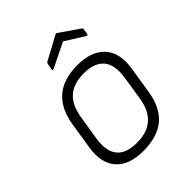

<svg xmlns="http://www.w3.org/2000/svg" viewBox="-194 -784 907 907"><g transform="rotate(-45 259.5 -330.0)"><path d="M235 12Q140 12 95.5 -38.5Q51 -89 66 -182L87 -316Q102 -406 155 -451Q208 -496 301 -496Q393 -496 439 -446.5Q485 -397 471 -304L450 -171Q436 -78 382.5 -33Q329 12 235 12ZM241 -37Q309 -37 348 -71.5Q387 -106 398 -175L417 -298Q428 -373 396.5 -410Q365 -447 295 -447Q226 -447 188 -413Q150 -379 139 -309L119 -185Q108 -113 138 -75Q168 -37 241 -37ZM208 -562Q204 -561 201.5 -561.5Q199 -562 200 -566L206 -598Q207 -605 213 -608L330 -671Q335 -674 340 -671L437 -604Q443 -600 442 -594L438 -568Q436 -559 428 -563L332 -623Z"/></g></svg>

Font: Sofia Sans Light
Style: Italic
Weight: 300
Italic angle: -9°
Version: Version 4.100-B